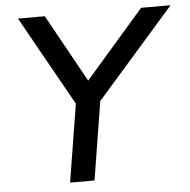

<svg xmlns="http://www.w3.org/2000/svg" viewBox="-51 -756 799 806"><g transform="rotate(-5 348.5 -352.5)"><path d="M212 0 265 -328 54 -705H167L325 -420L573 -705H697L368 -330L315 0Z"/></g></svg>

Font: Nunito Sans SemiBold
Style: Italic
Weight: 600
Italic angle: -9°
Designer: Vernon Adams
Foundry: Vernon Adams
Version: Version 3.006; ttfautohint (v1.8.3)